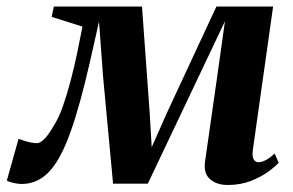

<svg xmlns="http://www.w3.org/2000/svg" viewBox="-50 -542 876 574"><path d="M631 11Q597.5 11 577.8 -6.5Q558 -24 563 -59L598.5 -307.5L622.5 -478.5L547 -319.5L392 7H288L258 -314.5L246 -477.5Q231.5 -412 217.8 -352.2Q204 -292.5 189.8 -240.5Q175.5 -188.5 160.5 -146.5Q145.5 -104.5 129 -74.5Q106 -32 77.8 -12Q49.5 8 14.5 8Q7 8 -2.5 6.2Q-12 4.5 -19.5 2.2Q-27 0 -29.5 -2.5L5.5 -127Q10.5 -125 20.5 -121.8Q30.5 -118.5 41.5 -116.2Q52.5 -114 59.5 -114Q66 -114 72.2 -118Q78.5 -122 85 -129Q91.5 -136 98.2 -146Q105 -156 111.5 -167.5Q125.5 -189 138 -224.5Q150.5 -260 161.5 -302Q172.5 -344 181.2 -386Q190 -428 196.5 -462.5L104.5 -491.5L111 -522.5H374.5L397.5 -204.5L403.5 -102L449 -204.5L597 -522.5H766.5L706 -94.5Q704 -81.5 705.8 -73.2Q707.5 -65 712.2 -61Q717 -57 722.5 -57Q733 -57 745.8 -64Q758.5 -71 771 -83L783 -55.5Q773.5 -44.5 752 -28.8Q730.5 -13 699.8 -1Q669 11 631 11Z"/></svg>

Font: Merriweather 96pt
Style: Bold Italic
Weight: 700
Italic angle: -7.8°
Version: Version 2.101